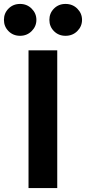

<svg xmlns="http://www.w3.org/2000/svg" viewBox="-69 -956 437 976"><path d="M76 -700H222V0H76ZM264 -936Q300 -936 324 -912Q348 -888 348 -855Q348 -822 324 -798Q300 -774 264 -774Q229 -774 205.5 -797.5Q182 -821 182 -855Q182 -889 205.5 -912.5Q229 -936 264 -936ZM-25.5 -797.5Q-49 -821 -49 -855Q-49 -889 -25.5 -912.5Q-2 -936 33 -936Q68 -936 92 -912Q116 -888 116 -855Q116 -822 92 -798Q68 -774 33 -774Q-2 -774 -25.5 -797.5Z"/></svg>

Font: Renner*
Style: Semi
Weight: 600
Version: Version 003.000 ; ttfautohint (v0.97) -l 8 -r 50 -G 200 -x 1